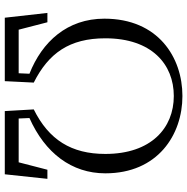

<svg xmlns="http://www.w3.org/2000/svg" viewBox="-10 -772 782 802"><g transform="rotate(90 381.0 -371.0)"><path d="M54 0H319L325 -121C202 -183 140 -270 140 -420C140 -614 249 -706 381 -706C515 -706 623 -611 623 -420C623 -278 564 -184 437 -121L444 0H708L727 -178H689L658 -58H475L473 -103C619 -168 704 -279 704 -420C704 -639 543 -742 381 -742C220 -742 58 -641 58 -416C58 -261 154 -156 288 -103L286 -58H104L73 -178H34Z"/></g></svg>

Font: Noto Serif CJK HK Light
Style: Regular
Weight: 300
Designer: Ryoko NISHIZUKA 西塚涼子 (kana & ideographs); Frank Grießhammer (Latin, Greek & Cyrillic); Wenlong ZHANG 张文龙 (bopomofo); San
Foundry: Adobe
Version: Version 2.001;hotconv 1.1.0;makeotfexe 2.6.0